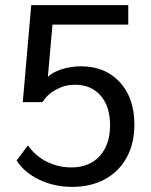

<svg xmlns="http://www.w3.org/2000/svg" viewBox="-20 -720 590 750"><path d="M45 -93 89 -152Q118 -111 162.5 -88.5Q207 -66 259 -66Q329 -66 369.5 -110.5Q410 -155 410 -231Q410 -304 373 -346.5Q336 -389 273 -389Q234 -389 199.5 -370.5Q165 -352 146 -321H69L102 -700H481V-624H185L167 -420Q187 -439 222.5 -450Q258 -461 296 -461Q391 -461 448 -399Q505 -337 505 -233Q505 -160 475 -105Q445 -50 390 -20Q335 10 262 10Q192 10 133.5 -18Q75 -46 45 -93Z"/></svg>

Font: Sarabun
Style: Regular
Weight: 400
Designer: Suppakit Chalermlarp | Katatrad Co.,Ltd.
Foundry: Cadson Demak Co.,Ltd.
Version: Version 1.000; ttfautohint (v1.6)